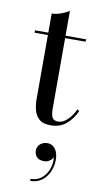

<svg xmlns="http://www.w3.org/2000/svg" viewBox="-98 -636 534 987"><g transform="rotate(10 168.5 -142.0)"><path d="M188.5 7Q147.5 7 127.5 -11.2Q107.5 -29.5 100.8 -56.8Q94 -84 94 -111.5V-560Q116.5 -560 142.8 -569.5Q169 -579 184 -590V-81.5Q184 -44 193 -31.2Q202 -18.5 222.5 -18.5Q248.5 -18.5 272.2 -42.5Q296 -66.5 310 -97.5L320.5 -91Q301.5 -47.5 268.5 -20.2Q235.5 7 188.5 7ZM24.5 -447.5V-460H291V-447.5ZM134.5 306.5V296Q170 296 194.2 274.8Q218.5 253.5 228.5 220Q238.5 186.5 231 151.5H235Q236.5 160.5 230.5 170.5Q224.5 180.5 213 187.5Q201.5 194.5 186.5 194.5Q160.5 194.5 148.2 180.8Q136 167 136 147.5Q136 134 143 123.2Q150 112.5 162.2 106.2Q174.5 100 189.5 100Q213 100 229.2 120.2Q245.5 140.5 245.5 178.5Q245.5 209.5 232.8 239Q220 268.5 195.2 287.5Q170.5 306.5 134.5 306.5Z"/></g></svg>

Font: Bodoni Moda 18pt
Style: Regular
Weight: 400
Designer: Owen Earl
Foundry: indestructible type
Version: Version 2.005